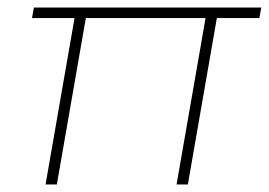

<svg xmlns="http://www.w3.org/2000/svg" viewBox="-20 -490 714 510"><path d="M449 0 526 -442H208L131 0H101L178 -442H65L70 -470H674L669 -442H556L479 0Z"/></svg>

Font: Celebes Thin
Style: Italic
Weight: 250
Italic angle: -10°
Designer: Anugrah Pasau
Foundry: Lafontype
Version: Version 1.000; ttfautohint (v1.8.4)